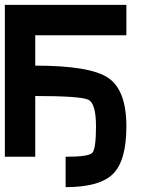

<svg xmlns="http://www.w3.org/2000/svg" viewBox="-20 -645 665 790"><path d="M375 -125Q375 -218.8 343.8 -234.4Q312.5 -250 125 -250V0H0V-625H500V-500H125V-375Q351.6 -375 425.8 -324.2Q500 -273.4 500 -125Q500 15.6 445.3 70.3Q390.6 125 250 125V0Q343.8 0 359.4 -15.6Q375 -31.2 375 -125Z"/></svg>

Font: CraftyPE
Style: Regular
Weight: 400
Designer: Erek Butcher
Foundry: Haunted Coop
Version: Version 0.018;April 4, 2024;FontCreator 15.0.0.2962 64-bit